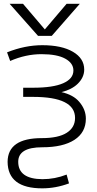

<svg xmlns="http://www.w3.org/2000/svg" viewBox="-20 -774 519 1023"><path d="M203.1 -38.1Q291 -38.1 335.4 -66.4Q379.9 -94.7 379.9 -145.5Q379.9 -257.8 156.2 -257.8H103.5V-306.6H156.2Q262.7 -306.6 316.9 -330.6Q371.1 -354.5 371.1 -398.4Q371.1 -437.5 327.6 -461.4Q284.2 -485.4 201.2 -485.4Q117.2 -485.4 34.2 -449.2L17.6 -495.1Q113.3 -533.2 205.1 -533.2Q308.6 -533.2 368.7 -498Q428.7 -462.9 428.7 -403.3Q428.7 -361.3 393.6 -327.1Q362.3 -296.9 307.6 -283.2Q371.1 -268.6 402.3 -231.4Q437.5 -190.4 437.5 -141.6Q437.5 -68.4 376.5 -28.8Q315.4 10.7 205.1 10.7Q77.1 10.7 77.1 87.9Q77.1 179.7 206.1 180.7Q272.5 180.7 335 156.2L347.7 203.1Q277.3 229.5 205.1 229.5Q21.5 229.5 20.5 87.9Q21.5 -38.1 203.1 -38.1ZM218.8 -617.2 335 -753.9H405.3L255.9 -583H182.6L31.2 -753.9H102.5Z"/></svg>

Font: Gen Shin Gothic Light
Style: Regular
Weight: 200
Designer: [Source Han Sans]
Ryoko NISHIZUKA  (kana & ideographs); Paul D. Hunt (Latin, Greek & Cyrillic); Wenlong ZHANG  (bopomofo
Version: Version 1.002.20150607